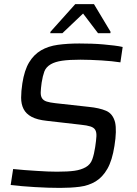

<svg xmlns="http://www.w3.org/2000/svg" viewBox="-20 -908 667 936"><path d="M32 0ZM273 8Q216 8 149.5 4Q83 0 32 -6L44 -84Q70 -81 99.5 -79Q129 -77 157.5 -75Q186 -73 212 -72Q238 -71 258 -71Q311 -71 343 -75.5Q375 -80 398 -93Q421 -106 430 -131.5Q439 -157 444 -191Q449 -224 450 -243.5Q451 -263 444.5 -274.5Q438 -286 421 -291.5Q404 -297 374 -300L208 -319Q161 -324 134 -338.5Q107 -353 95 -376.5Q83 -400 83 -431.5Q83 -463 89 -502Q99 -566 122 -604Q145 -642 180 -662.5Q215 -683 262 -689.5Q309 -696 367 -696Q396 -696 426 -695Q456 -694 484 -691.5Q512 -689 536.5 -686Q561 -683 578 -679L567 -604Q548 -607 524 -609.5Q500 -612 474 -613.5Q448 -615 422 -616Q396 -617 372 -617Q317 -617 283 -612Q249 -607 228 -595Q204 -581 196 -559Q188 -537 183 -505Q179 -476 178.5 -458Q178 -440 185 -429Q192 -418 207.5 -413Q223 -408 250 -405L413 -387Q464 -382 497 -368Q530 -354 541 -312Q550 -272 538 -197Q527 -126 503.5 -85Q480 -44 446 -23.5Q412 -3 368.5 2.5Q325 8 273 8ZM225 -746ZM225 -746 226 -753 347 -888H438L519 -753L518 -746H458L385 -842L284 -746Z"/></svg>

Font: Azeri Sans
Style: Italic
Weight: 400
Designer: Hector Gatti & Omnibus-Type (original fonts) / Cristiano Sobral (main changes and remastering)
Foundry: Omnibus-Type
Version: Version 0.07;August 21, 2020;FontCreator 13.0.0.2681 64-bit;